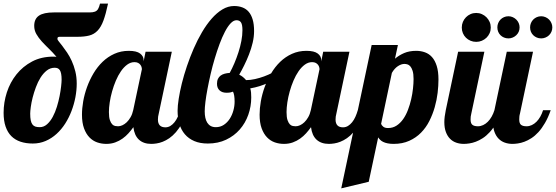

<svg xmlns="http://www.w3.org/2000/svg" viewBox="-33 -784 3052 1054"><path d="M294.9 -582Q289.6 -582 285.9 -580.1Q282.2 -578.1 282.2 -569.8Q282.2 -565.9 290 -556.2Q297.9 -546.4 309.6 -531.2Q321.3 -516.1 335.2 -495.6Q349.1 -475.1 360.8 -449.5Q372.6 -423.8 380.4 -392.6Q388.2 -361.3 388.2 -325.2Q388.2 -288.6 380.9 -250Q373.5 -211.4 359.6 -174.8Q345.7 -138.2 325 -105.7Q304.2 -73.2 277.3 -48.8Q250.5 -24.4 217.8 -10.3Q185.1 3.9 147 3.9Q109.4 3.9 79.6 -6.1Q49.8 -16.1 29.3 -36.6Q8.8 -57.1 -2.2 -89.1Q-13.2 -121.1 -13.2 -165Q-13.2 -221.7 4.6 -276.9Q22.5 -332 57.4 -375.7Q92.3 -419.4 143.1 -446.3Q193.8 -473.1 259.8 -473.1Q265.1 -473.1 269 -472.7Q272.9 -472.2 276.9 -472.2Q256.8 -496.1 235.4 -516.6Q213.9 -537.1 196 -556.9Q178.2 -576.7 166.5 -597.2Q154.8 -617.7 154.8 -642.1Q154.8 -680.2 180.7 -698Q206.5 -715.8 263.2 -715.8H415Q442.4 -715.8 459.7 -715.8Q477.1 -715.8 488 -720Q499 -724.1 505.1 -734.1Q511.2 -744.1 516.1 -764.2H560.1Q547.9 -706.5 534.7 -670.9Q521.5 -635.3 502.4 -615.5Q483.4 -595.7 456.8 -588.9Q430.2 -582 391.1 -582ZM185.1 -85.9Q207.5 -85.9 225.3 -101.8Q243.2 -117.7 256.6 -142.6Q270 -167.5 279.3 -197.8Q288.6 -228 294.2 -256.8Q299.8 -285.6 302.5 -309.8Q305.2 -334 305.2 -346.2Q305.2 -365.7 302.7 -378.7Q300.3 -391.6 295.4 -398.9Q290.5 -406.2 283.4 -409.2Q276.4 -412.1 267.1 -412.1Q243.2 -412.1 223.9 -397Q204.6 -381.8 189.7 -358.2Q174.8 -334.5 164.1 -305.4Q153.3 -276.4 146.2 -248.5Q139.2 -220.7 136 -196.8Q132.8 -172.9 132.8 -160.2Q132.8 -138.2 135.7 -123.8Q138.7 -109.4 145 -100.8Q151.4 -92.3 161.1 -89.1Q170.9 -85.9 185.1 -85.9Z M998 -179.2Q983.9 -138.7 967.3 -108.9Q950.7 -79.1 932.9 -58.6Q915 -38.1 896.5 -25.4Q877.9 -12.7 860.4 -5.9Q842.8 1 826.7 3.4Q810.5 5.9 797.4 5.9Q754.9 5.9 729.7 -17.3Q704.6 -40.5 699.2 -85.9Q687 -68.8 672.4 -52.5Q657.7 -36.1 639.6 -23.2Q621.6 -10.3 599.4 -2.2Q577.1 5.9 550.3 5.9Q524.4 5.9 500.5 -2.4Q476.6 -10.7 458 -29.8Q439.5 -48.8 428.2 -79.6Q417 -110.4 417 -154.8Q417 -189 423.8 -228Q430.7 -267.1 444.8 -306.2Q459 -345.2 480.2 -381.1Q501.5 -417 530 -444.6Q558.6 -472.2 594.7 -488.5Q630.9 -504.9 674.3 -504.9Q716.8 -504.9 736.1 -490.2Q755.4 -475.6 755.4 -454.1V-446.8L766.1 -500H910.2L838.4 -160.2Q835.9 -151.9 835 -143.8Q834 -135.7 834 -127.9Q834 -85 875 -85Q889.6 -85 902.1 -92.5Q914.6 -100.1 924.8 -112.8Q935.1 -125.5 942.9 -142.8Q950.7 -160.2 956.1 -179.2ZM746.1 -404.8Q746.1 -409.2 744.1 -415.8Q742.2 -422.4 737.5 -428.5Q732.9 -434.6 725.1 -438.7Q717.3 -442.9 705.1 -442.9Q684.1 -442.9 665.3 -429.2Q646.5 -415.5 630.9 -392.8Q615.2 -370.1 603 -341.3Q590.8 -312.5 582.3 -282Q573.7 -251.5 569.3 -221.9Q564.9 -192.4 564.9 -168.9Q564.9 -140.1 570.3 -124.5Q575.7 -108.9 583.3 -101.3Q590.8 -93.8 599.6 -92.3Q608.4 -90.8 615.2 -90.8Q626.5 -90.8 638.9 -96.4Q651.4 -102.1 662.8 -113Q674.3 -124 683.8 -140.6Q693.4 -157.2 698.2 -179.2Z M1510.3 -379.9Q1482.9 -350.6 1438.7 -329.3Q1394.5 -308.1 1340.8 -298.8Q1344.2 -287.6 1345.2 -275.4Q1346.2 -263.2 1346.2 -249Q1346.2 -199.7 1330.1 -154.1Q1314 -108.4 1283.2 -73.2Q1252.4 -38.1 1208.3 -17.1Q1164.1 3.9 1107.9 3.9Q1064.9 3.9 1033.7 -9.5Q1002.4 -22.9 981.9 -46.9Q961.4 -70.8 951.7 -103.8Q941.9 -136.7 941.9 -175.8Q941.9 -202.6 948 -241.7Q954.1 -280.8 965.3 -326.4Q976.6 -372.1 993.2 -421.1Q1009.8 -470.2 1030.3 -517.3Q1050.8 -564.5 1075.7 -606.9Q1100.6 -649.4 1128.7 -681.4Q1156.7 -713.4 1187.7 -732.2Q1218.8 -751 1252 -751Q1276.9 -751 1297.4 -743.4Q1317.9 -735.8 1332 -719.5Q1346.2 -703.1 1354 -677Q1361.8 -650.9 1361.8 -613.8Q1361.8 -582 1354 -549.3Q1346.2 -516.6 1334 -485.4Q1321.8 -454.1 1307.6 -425.5Q1293.5 -397 1280.3 -374Q1291.5 -368.7 1300.5 -361.3Q1309.6 -354 1317.9 -344.2Q1341.3 -344.2 1366.7 -349.9Q1392.1 -355.5 1416.5 -364.5Q1440.9 -373.5 1462.9 -384.8Q1484.9 -396 1501 -407.2ZM1246.1 -280.8Q1237.8 -277.8 1231 -276.4Q1224.1 -274.9 1210 -274.9Q1186.5 -274.9 1172.4 -287.8Q1158.2 -300.8 1158.2 -324.2Q1158.2 -340.3 1163.6 -351.3Q1168.9 -362.3 1178.2 -369.1Q1187.5 -376 1200.2 -379.4Q1212.9 -382.8 1228 -383.8Q1241.2 -407.7 1253.7 -437Q1266.1 -466.3 1276.1 -497.3Q1286.1 -528.3 1292 -559.3Q1297.9 -590.3 1297.9 -618.2Q1297.9 -648.9 1290 -660.9Q1282.2 -672.9 1265.1 -672.9Q1249 -672.9 1232.9 -655.8Q1216.8 -638.7 1201.7 -609.6Q1186.5 -580.6 1172.4 -542.5Q1158.2 -504.4 1145.8 -462.6Q1133.3 -420.9 1123.3 -377.7Q1113.3 -334.5 1106 -295.7Q1098.6 -256.8 1094.7 -224.9Q1090.8 -192.9 1090.8 -172.9Q1090.8 -153.3 1094.2 -137.5Q1097.7 -121.6 1105 -110.1Q1112.3 -98.6 1123.8 -92.3Q1135.3 -85.9 1151.9 -85.9Q1176.3 -85.9 1195.6 -98.6Q1214.8 -111.3 1228 -131.6Q1241.2 -151.9 1248 -176.8Q1254.9 -201.7 1254.9 -226.1Q1254.9 -263.2 1246.1 -280.8Z M1973.1 -179.2Q1959 -138.7 1942.4 -108.9Q1925.8 -79.1 1908 -58.6Q1890.1 -38.1 1871.6 -25.4Q1853 -12.7 1835.4 -5.9Q1817.9 1 1801.8 3.4Q1785.6 5.9 1772.5 5.9Q1730 5.9 1704.8 -17.3Q1679.7 -40.5 1674.3 -85.9Q1662.1 -68.8 1647.5 -52.5Q1632.8 -36.1 1614.7 -23.2Q1596.7 -10.3 1574.5 -2.2Q1552.2 5.9 1525.4 5.9Q1499.5 5.9 1475.6 -2.4Q1451.7 -10.7 1433.1 -29.8Q1414.6 -48.8 1403.3 -79.6Q1392.1 -110.4 1392.1 -154.8Q1392.1 -189 1398.9 -228Q1405.8 -267.1 1419.9 -306.2Q1434.1 -345.2 1455.3 -381.1Q1476.6 -417 1505.1 -444.6Q1533.7 -472.2 1569.8 -488.5Q1606 -504.9 1649.4 -504.9Q1691.9 -504.9 1711.2 -490.2Q1730.5 -475.6 1730.5 -454.1V-446.8L1741.2 -500H1885.3L1813.5 -160.2Q1811 -151.9 1810.1 -143.8Q1809.1 -135.7 1809.1 -127.9Q1809.1 -85 1850.1 -85Q1864.7 -85 1877.2 -92.5Q1889.6 -100.1 1899.9 -112.8Q1910.2 -125.5 1918 -142.8Q1925.8 -160.2 1931.2 -179.2ZM1721.2 -404.8Q1721.2 -409.2 1719.2 -415.8Q1717.3 -422.4 1712.6 -428.5Q1708 -434.6 1700.2 -438.7Q1692.4 -442.9 1680.2 -442.9Q1659.2 -442.9 1640.4 -429.2Q1621.6 -415.5 1606 -392.8Q1590.3 -370.1 1578.1 -341.3Q1565.9 -312.5 1557.4 -282Q1548.8 -251.5 1544.4 -221.9Q1540 -192.4 1540 -168.9Q1540 -140.1 1545.4 -124.5Q1550.8 -108.9 1558.3 -101.3Q1565.9 -93.8 1574.7 -92.3Q1583.5 -90.8 1590.3 -90.8Q1601.6 -90.8 1614 -96.4Q1626.5 -102.1 1637.9 -113Q1649.4 -124 1658.9 -140.6Q1668.5 -157.2 1673.3 -179.2Z M1840.3 250 2007.3 -537.1H2151.4L2135.3 -461.9Q2157.2 -480.5 2185.5 -492.7Q2213.9 -504.9 2252 -504.9Q2277.3 -504.9 2299.8 -496.8Q2322.3 -488.8 2338.6 -470.5Q2355 -452.1 2364.5 -421.9Q2374 -391.6 2374 -347.2Q2374 -313.5 2369.4 -274.2Q2364.7 -234.9 2353.5 -195.6Q2342.3 -156.2 2324 -119.9Q2305.7 -83.5 2278.3 -55.7Q2251 -27.8 2213.6 -11Q2176.3 5.9 2127.9 5.9Q2108.9 5.9 2094.7 2.9Q2080.6 0 2070.6 -4.9Q2060.5 -9.8 2054 -16.4Q2047.4 -22.9 2043 -29.8L1991.2 213.9ZM2059.1 -104Q2062 -95.7 2071 -88.4Q2080.1 -81.1 2097.2 -81.1Q2123.5 -81.1 2144 -94.5Q2164.6 -107.9 2180.2 -130.1Q2195.8 -152.3 2206.5 -180.7Q2217.3 -209 2224.1 -238.8Q2231 -268.6 2234.1 -297.6Q2237.3 -326.7 2237.3 -350.1Q2237.3 -378.9 2231.9 -395.5Q2226.6 -412.1 2219 -420.4Q2211.4 -428.7 2202.6 -430.9Q2193.8 -433.1 2187 -433.1Q2169.9 -433.1 2151.1 -420.7Q2132.3 -408.2 2118.2 -383.8Z M2661.1 -632.8Q2661.1 -616.2 2654.8 -601.8Q2648.4 -587.4 2637.5 -576.9Q2626.5 -566.4 2612.1 -560.3Q2597.7 -554.2 2581.1 -554.2Q2564.5 -554.2 2550 -560.3Q2535.6 -566.4 2524.9 -576.9Q2514.2 -587.4 2508.1 -601.8Q2502 -616.2 2502 -632.8Q2502 -649.4 2508.1 -663.8Q2514.2 -678.2 2524.9 -689.2Q2535.6 -700.2 2550 -706.5Q2564.5 -712.9 2581.1 -712.9Q2597.7 -712.9 2612.1 -706.5Q2626.5 -700.2 2637.5 -689.2Q2648.4 -678.2 2654.8 -663.8Q2661.1 -649.4 2661.1 -632.8ZM2723.1 -179.2Q2709 -138.7 2691.7 -108.9Q2674.3 -79.1 2655.5 -58.6Q2636.7 -38.1 2616.9 -25.4Q2597.2 -12.7 2578.6 -5.9Q2560.1 1 2543.2 3.4Q2526.4 5.9 2513.2 5.9Q2490.7 5.9 2471.2 -1Q2451.7 -7.8 2437.3 -22.5Q2422.9 -37.1 2414.6 -59.6Q2406.2 -82 2406.2 -113.8Q2406.2 -127.4 2408.2 -143.8Q2410.2 -160.2 2414.1 -179.2L2481.9 -500H2626L2554.2 -160.2Q2551.8 -151.9 2551 -143.8Q2550.3 -135.7 2550.3 -127.9Q2550.3 -106.9 2560.1 -98.9Q2569.8 -90.8 2590.8 -90.8Q2605.5 -90.8 2619.4 -97.4Q2633.3 -104 2645 -115.7Q2656.7 -127.4 2666 -143.8Q2675.3 -160.2 2681.2 -179.2Z M2990.2 -179.2Q2976.1 -138.7 2958.7 -108.9Q2941.4 -79.1 2922.6 -58.6Q2903.8 -38.1 2884 -25.4Q2864.3 -12.7 2845.7 -5.9Q2827.1 1 2810.3 3.4Q2793.5 5.9 2780.3 5.9Q2757.8 5.9 2738.3 -1Q2718.8 -7.8 2704.3 -22.5Q2689.9 -37.1 2681.6 -59.6Q2673.3 -82 2673.3 -113.8Q2673.3 -127.4 2675.3 -143.8Q2677.2 -160.2 2681.2 -179.2L2749 -500H2893.1L2821.3 -160.2Q2818.8 -151.9 2818.1 -143.8Q2817.4 -135.7 2817.4 -127.9Q2817.4 -106.9 2827.1 -98.9Q2836.9 -90.8 2857.9 -90.8Q2872.6 -90.8 2886.5 -97.4Q2900.4 -104 2912.1 -115.7Q2923.8 -127.4 2933.1 -143.8Q2942.4 -160.2 2948.2 -179.2ZM2819.3 -633.8Q2819.3 -620.6 2814.5 -609.6Q2809.6 -598.6 2801 -590.6Q2792.5 -582.5 2781.5 -577.9Q2770.5 -573.2 2758.3 -573.2Q2745.1 -573.2 2733.9 -577.9Q2722.7 -582.5 2714.6 -590.6Q2706.5 -598.6 2701.9 -609.6Q2697.3 -620.6 2697.3 -633.8Q2697.3 -646 2701.9 -657.2Q2706.5 -668.5 2714.6 -676.8Q2722.7 -685.1 2733.9 -689.9Q2745.1 -694.8 2758.3 -694.8Q2770.5 -694.8 2781.5 -689.9Q2792.5 -685.1 2801 -676.8Q2809.6 -668.5 2814.5 -657.2Q2819.3 -646 2819.3 -633.8ZM2999 -633.8Q2999 -620.6 2994.1 -609.6Q2989.3 -598.6 2981 -590.6Q2972.7 -582.5 2961.4 -577.9Q2950.2 -573.2 2938 -573.2Q2924.8 -573.2 2913.8 -577.9Q2902.8 -582.5 2894.5 -590.6Q2886.2 -598.6 2881.6 -609.6Q2877 -620.6 2877 -633.8Q2877 -646 2881.6 -657.2Q2886.2 -668.5 2894.5 -676.8Q2902.8 -685.1 2913.8 -689.9Q2924.8 -694.8 2938 -694.8Q2950.2 -694.8 2961.4 -689.9Q2972.7 -685.1 2981 -676.8Q2989.3 -668.5 2994.1 -657.2Q2999 -646 2999 -633.8Z"/></svg>

Font: Lobster
Style: Regular
Weight: 400
Designer: Pablo Impallari
Foundry: Pablo Impallari
Version: Version 1.007; ttfautohint (v1.1) -l 8 -r 50 -G 50 -x 14 -D 